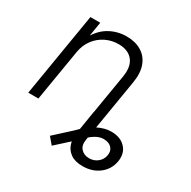

<svg xmlns="http://www.w3.org/2000/svg" viewBox="-165 -703 1059 1065"><g transform="rotate(30 364.5 -170.0)"><path d="M496.1 202.6Q447.3 202.6 418.7 182.1Q390.1 161.6 380.1 128.7Q370.1 95.7 376.5 59.1L400.4 -88.9H465.8L440.4 64.9Q433.6 104 453.4 125.2Q473.1 146.5 505.4 146.5Q536.6 146.5 559.6 127.9Q582.5 109.4 587.4 80.1Q592.3 52.7 577.1 34.4Q562 16.1 532.7 13.7Q512.7 11.7 493.2 18.8Q473.6 25.9 453.1 41.5Q432.6 57.1 409.7 83L292 189.5L255.9 147L357.4 54.2Q405.8 3.4 451.9 -20Q498 -43.5 540.5 -43.5Q598.6 -43.5 631.1 -9.3Q663.6 24.9 654.8 80.1Q645.5 134.8 602.1 168.7Q558.6 202.6 496.1 202.6ZM151.9 -329.1 97.2 0H32.2L121.1 -535.6H184.1L163.6 -410.2L150.9 -412.1Q184.6 -481.4 236.6 -512.5Q288.6 -543.5 349.6 -543.5Q405.3 -543.5 444.6 -520Q483.9 -496.6 501.2 -451.7Q518.6 -406.7 507.8 -341.8L451.2 0H386.2L442.9 -341.3Q454.1 -409.7 424.1 -446.8Q394 -483.9 332.5 -483.9Q289.1 -483.9 251 -465.3Q212.9 -446.8 186.5 -412.1Q160.2 -377.4 151.9 -329.1Z"/></g></svg>

Font: Inter 20pt Light
Style: Italic
Weight: 300
Italic angle: -9.3988°
Version: Version 4.001;git-66647c0bb